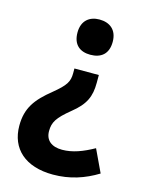

<svg xmlns="http://www.w3.org/2000/svg" viewBox="-112 -625 663 874"><g transform="rotate(15 219.0 -187.5)"><path d="M331 -473C331 -529 296 -556 247 -556C201 -556 165 -530 165 -473C165 -414 200 -390 247 -390C297 -390 331 -415 331 -473ZM309 -275V-311H194V-289C194 -249 182 -229 126 -183C54 -125 19 -78 19 5C19 113 93 181 224 181C303 181 371 158 433 120L383 14C331 43 284 61 235 61C185 61 156 37 156 -6C156 -48 171 -72 231 -121C291 -169 309 -209 309 -275Z"/></g></svg>

Font: Noto Sans Lao Looped SemiCondensed
Style: Bold
Weight: 700
Width: 4
Designer: Mark Frömberg, Ben Mitchell
Foundry: The Fontpad Ltd
Version: Version 1.002